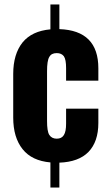

<svg xmlns="http://www.w3.org/2000/svg" viewBox="-20 -717 482 857"><path d="M205 8C150 3 109 -16 81 -51C53 -86 39 -133 39 -192V-387C39 -446 53 -493 81 -528C109 -562 150 -581 205 -586V-697H245V-587C361 -583 419 -525 419 -412V-357H275V-413C275 -438 272 -456 265 -466C258 -475 248 -480 233 -480C217 -480 206 -474 200 -463C193 -451 190 -430 190 -399V-177C190 -147 193 -126 200 -115C207 -104 218 -98 233 -98C248 -98 258 -103 265 -114C272 -125 275 -142 275 -165V-232H419V-168C419 -112 404 -69 375 -39C346 -9 302 7 245 9V120H205Z"/></svg>

Font: Oswald SemiBold
Style: Regular
Weight: 400
Version: Version